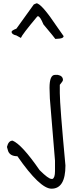

<svg xmlns="http://www.w3.org/2000/svg" viewBox="-20 -1089 450 1159"><path d="M312 -637H329Q360 -631 360 -606Q360 -599 341 -577V-527Q341 -455 375 -90Q375 50 291 50Q221 50 85 -146Q41 -146 29 -177L22 -202Q31 -240 56 -240Q112 -217 219 -62Q272 -9 291 -9H297Q312 -16 312 -56V-119L281 -494L279 -559Q279 -637 312 -637ZM184 -1062 200 -1069Q230 -1069 326 -925L364 -871Q364 -859 340 -856L314 -854Q314 -856 242 -942Q222 -991 209 -991Q205 -991 202 -986Q114 -881 106 -860L79 -875Q50 -881 50 -897Q50 -905 79 -916Z"/></svg>

Font: Just Me Again Down Here
Style: Regular
Weight: 400
Designer: Kimberly Geswein
Foundry: Kimberly Geswein
Version: Version 1.002 2007